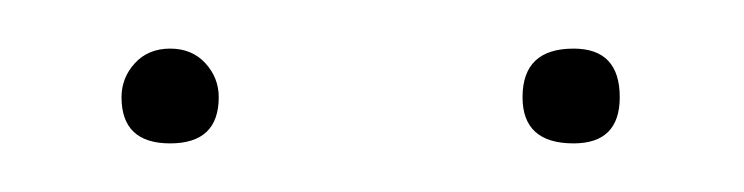

<svg xmlns="http://www.w3.org/2000/svg" viewBox="-20 -732 306 79"><path d="M216 -712Q235 -712 235 -692Q235 -673 216 -673Q195 -673 195 -692Q195 -712 216 -712ZM70 -692Q70 -673 50 -673Q30 -673 30 -692Q30 -700 35.5 -706Q41 -712 50 -712Q59 -712 64.5 -706Q70 -700 70 -692Z"/></svg>

Font: FiraSans
Style: Regular
Weight: 150
Designer: Carrois Corporate & Edenspiekermann AG
Foundry: Carrois Corporate GbR & Edenspiekermann AG
Version: Version 3.106;PS 003.106;hotconv 1.0.70;makeotf.lib2.5.58329